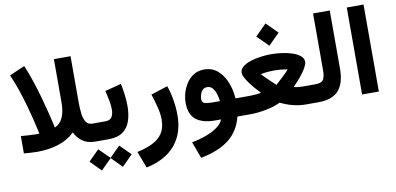

<svg xmlns="http://www.w3.org/2000/svg" viewBox="-84 -953 3068 1487"><g transform="rotate(-10 1450.5 -209.5)"><path d="M315.4 -161.6Q399.9 -197.3 399.9 -345.7V-684.6H530.8V-319.8Q530.8 -276.4 535.4 -235.1Q540 -193.8 556.4 -167.5Q572.8 -141.1 606.9 -141.1H625V0H605.5Q544.9 0 505.6 -28.1Q466.3 -56.2 445.3 -100.6Q397 -51.3 320.1 -25.6Q243.2 0 148.4 0Q122.1 0 96.4 -2Q70.8 -3.9 44.4 -5.9V-142.1Q74.7 -140.1 105.2 -137.9Q135.7 -135.7 158.2 -135.7Q167 -135.7 174.6 -135.7Q182.1 -135.7 189 -136.2Q189 -136.2 182.4 -167Q175.8 -197.8 163.3 -249.3Q150.9 -300.8 133.1 -364.3Q115.2 -427.7 92.8 -494.1Q70.3 -560.5 43.9 -619.6L164.1 -671.9Q190.9 -609.4 213.9 -539.3Q236.8 -469.2 255.6 -402.3Q274.4 -335.4 287.8 -281Q301.3 -226.6 308.3 -194.1Q315.4 -161.6 315.4 -161.6Z M709 0H604V-141.1H709.5Q746.6 -141.1 760.5 -164.3Q774.4 -187.5 774.4 -223.1Q774.4 -256.3 766.4 -295.7Q758.3 -335 750 -372.6L877.9 -405.8Q887.2 -359.9 892.8 -314.7Q898.4 -269.5 898.4 -228.5Q898.4 -163.6 881.1 -111.8Q863.8 -60.1 822.3 -30Q780.8 0 709 0ZM616.7 62.5 699.7 144.5 781.7 62.5 865.2 145.5 781.7 229.5 699.7 146.5 616.7 229.5 533.7 145.5Z M961.9 266.6 912.1 135.7Q982.9 120.6 1033.9 95.5Q1085 70.3 1112.8 28.3Q1140.6 -13.7 1140.6 -80.1Q1140.6 -124.5 1126.5 -179.9Q1112.3 -235.4 1096.2 -283.2L1228 -325.7Q1247.1 -272.5 1257.1 -210.9Q1267.1 -149.4 1267.1 -92.8Q1267.1 9.8 1229.2 83.3Q1191.4 156.7 1122.8 202.4Q1054.2 248 961.9 266.6Z M1531.2 -403.8Q1592.8 -403.8 1635.7 -367.2Q1678.7 -330.6 1703.1 -270.8Q1727.5 -210.9 1732.4 -141.1H1769V0H1722.7Q1694.8 111.3 1613.3 175Q1531.7 238.8 1390.6 266.1L1342.3 135.7Q1403.8 124 1456.3 104.5Q1508.8 85 1545.2 58.6Q1581.5 32.2 1593.8 0H1547.9Q1449.2 0 1397.5 -41.3Q1345.7 -82.5 1345.7 -174.8Q1345.7 -210.9 1356.9 -250.7Q1368.2 -290.5 1391.1 -325.4Q1414.1 -360.4 1449 -382.1Q1483.9 -403.8 1531.2 -403.8ZM1547.4 -141.1H1609.9Q1606.9 -168.5 1598.4 -197.3Q1589.8 -226.1 1573.5 -245.6Q1557.1 -265.1 1530.3 -265.1Q1507.3 -265.1 1493.9 -250.7Q1480.5 -236.3 1474.9 -216.6Q1469.2 -196.8 1469.2 -180.2Q1469.2 -154.3 1491 -147.7Q1512.7 -141.1 1547.4 -141.1Z M2061.5 -672.4 2149.4 -584.5 2061.5 -497.1 1974.1 -584.5ZM2063 -430.2Q2101.6 -430.2 2145 -424.6Q2188.5 -418.9 2226.6 -406.5Q2264.6 -394 2288.8 -374.3Q2313 -354.5 2313 -326.7Q2313 -310.5 2300.5 -287.1Q2288.1 -263.7 2268.8 -238Q2249.5 -212.4 2228.8 -189.2Q2208 -166 2191.9 -149.9Q2211.9 -144 2230.5 -142.6Q2249 -141.1 2265.1 -141.1H2341.3V0H2265.6Q2208.5 0 2158 -13.4Q2107.4 -26.9 2063 -49.3Q2016.1 -25.9 1950.4 -12.9Q1884.8 0 1826.7 0H1749.5V-141.1H1827.1Q1838.4 -141.1 1857.7 -141.6Q1877 -142.1 1897.9 -144Q1918.9 -146 1934.1 -150.4Q1918 -166.5 1897.5 -189.7Q1877 -212.9 1857.9 -238.5Q1838.9 -264.2 1826.2 -287.4Q1813.5 -310.5 1813.5 -326.7Q1813.5 -354.5 1837.4 -374.3Q1861.3 -394 1899.4 -406.5Q1937.5 -418.9 1981 -424.6Q2024.4 -430.2 2063 -430.2ZM2063.5 -302.2Q2039.6 -302.2 2012.9 -299.8Q1986.3 -297.4 1957.5 -291.5Q1978 -269.5 2002.7 -245.8Q2027.3 -222.2 2045.2 -205.6Q2063 -189 2063 -189Q2063 -189 2081.1 -205.6Q2099.1 -222.2 2124.3 -245.8Q2149.4 -269.5 2169.4 -291.5Q2141.1 -297.4 2114.5 -299.8Q2087.9 -302.2 2063.5 -302.2Z M2321.8 -141.1H2358.9Q2409.7 -141.1 2423.8 -165Q2438 -189 2438 -237.8V-684.6H2569.3V-226.1Q2569.3 -114.3 2519.8 -57.1Q2470.2 0 2358.4 0H2321.8Z M2835 -684.6V-0.5H2703.1V-684.6Z"/></g></svg>

Font: Vazirmatn FD NL ExtraBold
Style: Regular
Weight: 800
Designer: Saber Rastikerdar
Foundry: Saber Rastikerdar
Version: Version 33.003